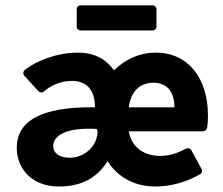

<svg xmlns="http://www.w3.org/2000/svg" viewBox="-20 -679 826 710"><path d="M543 -659.2H279.3C269.5 -659.2 263.7 -653.3 263.7 -643.6V-582C263.7 -572.3 269.5 -566.4 279.3 -566.4H543C552.7 -566.4 558.6 -572.3 558.6 -582V-643.6C558.6 -653.3 552.7 -659.2 543 -659.2ZM749 -252C749 -387.7 677.7 -484.4 555.7 -484.4C495.1 -484.4 442.4 -459 401.4 -418.9C372.1 -460 331.1 -484.4 266.6 -484.4C191.4 -484.4 113.3 -454.1 71.3 -419.9C64.5 -413.1 64.5 -404.3 71.3 -397.5L121.1 -342.8C127.9 -335.9 135.7 -335 143.6 -341.8C168 -362.3 204.1 -379.9 245.1 -379.9C299.8 -379.9 331.1 -347.7 331.1 -282.2C130.9 -285.2 42 -230.5 42 -132.8C42 -51.8 101.6 10.7 197.3 10.7C271.5 10.7 334 -13.7 377.9 -83C415 -24.4 476.6 10.7 554.7 10.7C611.3 10.7 670.9 -5.9 718.8 -34.2C727.5 -39.1 729.5 -46.9 724.6 -55.7L688.5 -122.1C683.6 -130.9 675.8 -132.8 667 -128.9C636.7 -113.3 609.4 -102.5 573.2 -102.5C516.6 -102.5 467.8 -129.9 456.1 -193.4H728.5C737.3 -193.4 744.1 -198.2 746.1 -207C748 -218.8 749 -233.4 749 -252ZM456.1 -282.2C464.8 -344.7 500 -373 546.9 -373C601.6 -373 625 -335 625 -282.2ZM238.3 -95.7C200.2 -95.7 176.8 -112.3 176.8 -139.6C176.8 -179.7 230.5 -209 338.9 -202.1C339.8 -197.3 339.8 -193.4 340.8 -189.5C336.9 -129.9 284.2 -95.7 238.3 -95.7Z"/></svg>

Font: Ed Sans Neue
Style: Bold
Weight: 700
Designer: Stephen Hutchings
Version: Version 1.004;PS 001.004;hotconv 1.0.88;makeotf.lib2.5.64775